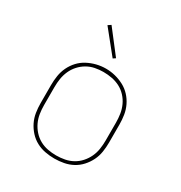

<svg xmlns="http://www.w3.org/2000/svg" viewBox="-178 -882 956 1016"><g transform="rotate(30 300.0 -374.0)"><path d="M300 8Q271 8 242.5 2.5Q214 -3 189 -16.5Q164 -30 144.5 -51.5Q125 -73 112.5 -98.5Q100 -124 95.5 -152.5Q91 -181 91 -210V-320Q91 -349 95.5 -377.5Q100 -406 112.5 -432Q125 -458 144.5 -479Q164 -500 189.5 -513.5Q215 -527 243 -534Q271 -541 300 -541Q329 -541 357 -534Q385 -527 410.5 -513.5Q436 -500 455.5 -479Q475 -458 487.5 -432Q500 -406 504.5 -377.5Q509 -349 509 -320V-210Q509 -181 504.5 -152.5Q500 -124 487.5 -98.5Q475 -73 455.5 -51.5Q436 -30 411 -16.5Q386 -3 357.5 2.5Q329 8 300 8ZM300 -11Q326 -11 352 -16Q378 -21 400.5 -33.5Q423 -46 440.5 -65.5Q458 -85 469 -108.5Q480 -132 484 -158Q488 -184 488 -210V-320Q488 -346 484 -372Q480 -398 469 -422Q458 -446 440 -465.5Q422 -485 399 -497Q376 -509 350 -514Q324 -519 297 -519Q272 -519 246.5 -514Q221 -509 198.5 -496Q176 -483 158.5 -463.5Q141 -444 130.5 -420.5Q120 -397 116 -371.5Q112 -346 112 -320V-210Q112 -184 116 -158Q120 -132 131 -108.5Q142 -85 159.5 -65.5Q177 -46 199.5 -33.5Q222 -21 248 -16Q274 -11 300 -11ZM303 -605 191 -744 209 -756 318 -615Z"/></g></svg>

Font: Iosevka Curly Thin Extended
Style: Regular
Weight: 100
Width: 7
Monospace: yes
Designer: Belleve Invis
Foundry: Belleve Invis
Version: Version 11.1.0; ttfautohint (v1.8.3)